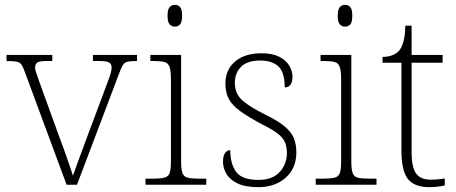

<svg xmlns="http://www.w3.org/2000/svg" viewBox="-20 -763 1883 793"><path d="M84 -462Q76 -485 69 -495.5Q62 -506 48 -508.5Q34 -511 7 -511V-536H196V-511H174Q143 -511 134 -504.5Q125 -498 125 -485Q125 -473 133.5 -450.5Q142 -428 149 -407L223 -203Q234 -175 245 -143.5Q256 -112 266 -83.5Q276 -55 281 -37Q288 -56 303.5 -99Q319 -142 343 -206L406 -374Q422 -417 431.5 -443Q441 -469 441 -484Q441 -498 431.5 -504.5Q422 -511 390 -511H364V-536H546V-511H542Q518 -511 506 -508Q494 -505 487 -493.5Q480 -482 471 -457L298 0H255Z M702 -653Q689 -653 680.5 -662.5Q672 -672 672 -698Q672 -724 680.5 -733.5Q689 -743 702 -743Q716 -743 724 -733.5Q732 -724 732 -698Q732 -672 724 -662.5Q716 -653 702 -653ZM581 0V-25H608Q641 -25 658 -29Q675 -33 680.5 -48Q686 -63 686 -97V-435Q686 -471 680 -487Q674 -503 659 -507Q644 -511 616 -511H601V-536H728V-98Q728 -64 733.5 -48.5Q739 -33 755.5 -29Q772 -25 806 -25H832V0Z M1047 10Q992 10 960 -6Q928 -22 914.5 -46Q901 -70 901 -95Q901 -120 910 -131.5Q919 -143 931 -143Q931 -87 955 -53.5Q979 -20 1048 -20Q1106 -20 1135.5 -53Q1165 -86 1165 -131Q1165 -155 1157.5 -174Q1150 -193 1128 -210.5Q1106 -228 1063 -249Q1007 -279 973.5 -303Q940 -327 925.5 -353.5Q911 -380 911 -418Q911 -475 951 -509Q991 -543 1060 -543Q1105 -543 1133.5 -528.5Q1162 -514 1175 -491.5Q1188 -469 1188 -447Q1188 -402 1156 -402Q1156 -464 1130 -488.5Q1104 -513 1055 -513Q1001 -513 975.5 -487Q950 -461 950 -421Q950 -375 982 -347.5Q1014 -320 1077 -289Q1128 -264 1155.5 -241Q1183 -218 1193.5 -192.5Q1204 -167 1204 -134Q1204 -68 1160 -29Q1116 10 1047 10Z M1405 -653Q1392 -653 1383.5 -662.5Q1375 -672 1375 -698Q1375 -724 1383.5 -733.5Q1392 -743 1405 -743Q1419 -743 1427 -733.5Q1435 -724 1435 -698Q1435 -672 1427 -662.5Q1419 -653 1405 -653ZM1284 0V-25H1311Q1344 -25 1361 -29Q1378 -33 1383.5 -48Q1389 -63 1389 -97V-435Q1389 -471 1383 -487Q1377 -503 1362 -507Q1347 -511 1319 -511H1304V-536H1431V-98Q1431 -64 1436.5 -48.5Q1442 -33 1458.5 -29Q1475 -25 1509 -25H1535V0Z M1753 10Q1691 10 1664.5 -24Q1638 -58 1638 -142V-504H1560V-528Q1602 -528 1626 -551Q1637 -562 1645 -586.5Q1653 -611 1654 -657H1680V-536H1808V-504H1680V-134Q1680 -72 1698.5 -46.5Q1717 -21 1758 -21Q1788 -21 1817 -26V3Q1786 10 1753 10Z"/></svg>

Font: Noto Serif Tamil ExtraLight
Style: Italic
Weight: 200
Italic angle: -12°
Designer: Indian Type Foundry, Tom Grace, and the Monotype Design Team
Foundry: Monotype Imaging Inc.
Version: Version 2.003; ttfautohint (v1.8.4.7-5d5b)